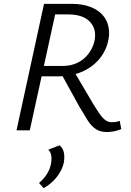

<svg xmlns="http://www.w3.org/2000/svg" viewBox="-20 -678 682 999"><path d="M66 0 209 -658H351Q408 -658 449 -642.5Q490 -627 514 -600Q538 -573 545 -536Q552 -499 541 -457Q530 -415 505.5 -382Q481 -349 447 -326.5Q413 -304 372.5 -292.5Q332 -281 289 -281H155L165 -335H307Q350 -335 383.5 -351.5Q417 -368 439.5 -397Q462 -426 471 -462Q485 -524 449 -563.5Q413 -603 335 -603H267L135 0ZM536 9Q502 9 478.5 -6.5Q455 -22 436 -52Q417 -82 393 -123L295 -301L356 -322L461 -144Q482 -109 498 -86Q514 -63 529 -52.5Q544 -42 562 -42Q571 -42 581.5 -43.5Q592 -45 603 -49L611 -6Q587 3 569 6Q551 9 536 9ZM207 301 183 274Q207 254 223.5 228.5Q240 203 245 175Q250 150 246.5 130.5Q243 111 231 101L290 78Q308 93 312.5 116.5Q317 140 312 168Q307 192 292.5 217.5Q278 243 256 264.5Q234 286 207 301Z"/></svg>

Font: Ysabeau
Style: Italic
Weight: 400
Italic angle: -12°
Designer: Christian Thalmann (Catharsis Fonts)
Version: Version 2.000;gftools[0.9.27.dev2+g8671c4b]